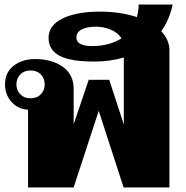

<svg xmlns="http://www.w3.org/2000/svg" viewBox="-20 -822 817 842"><path d="M687 -685Q723 -647 723 -601V0H522L413 -336L303 0H103V-341Q59 -343 30.5 -375Q2 -407 2 -452Q2 -504 39.5 -533.5Q77 -563 134 -563Q208 -563 255.5 -529Q303 -495 303 -433V-277L369 -472H459L523 -276V-570Q464 -552 394 -552Q289 -552 241 -577.5Q193 -603 193 -656Q193 -711 254.5 -741Q316 -771 418 -771Q508 -771 580 -747Q588 -773 588 -802H737Q723 -735 687 -685ZM513 -654Q497 -679 465.5 -692Q434 -705 401 -705Q362 -705 338.5 -693Q315 -681 315 -657Q315 -639 332.5 -629.5Q350 -620 383 -620Q460 -620 513 -654ZM176 -452Q176 -478 159 -495.5Q142 -513 113 -513Q86 -513 69 -495.5Q52 -478 52 -452Q52 -426 69 -408.5Q86 -391 113 -391Q142 -391 159 -408.5Q176 -426 176 -452Z"/></svg>

Font: Taviraj Black
Style: Regular
Weight: 900
Designer: Katatrad Team
Foundry: CadsonDemak
Version: Version 1.001